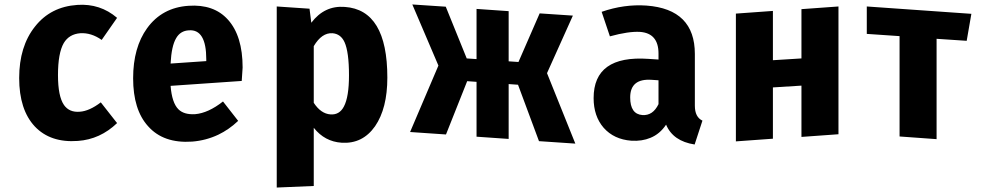

<svg xmlns="http://www.w3.org/2000/svg" viewBox="-20 -618 4403 861"><path d="M505 -538 436 -439Q389 -472 340 -469Q290 -465 266 -425Q240 -380 240 -281Q240 -186 267 -147Q291 -113 338 -117Q381 -120 432 -159L505 -66Q429 7 329 14Q206 23 136 -51Q66 -126 66 -268Q66 -410 137 -499Q207 -588 327 -596Q429 -603 505 -538Z M1064 -255 745 -233Q751 -157 780 -128Q805 -103 855 -106Q914 -111 980 -163L1048 -76Q1007 -37 959 -14Q904 12 842 17Q713 26 644 -52Q577 -126 577 -267Q577 -405 640 -492Q707 -584 825 -592Q939 -600 1002 -530Q1068 -457 1068 -315ZM905 -352Q905 -488 827 -482Q789 -480 770 -447Q749 -412 745 -333L905 -344Z M1717 -270Q1717 -132 1662 -52Q1606 28 1512 22Q1436 17 1387 -45V216L1221 223V-589L1368 -579L1376 -516Q1435 -594 1526 -587Q1717 -574 1717 -270ZM1522 -140Q1545 -183 1545 -280Q1545 -385 1525 -429Q1508 -466 1471 -469Q1423 -472 1387 -411V-157Q1419 -108 1462 -105Q1502 -102 1522 -140Z M2433 -290 2560 26 2397 15 2303 -238 2261 -241V5L2117 -5V-251L2075 -254L1980 -15L1819 -26L1946 -324L1829 -598L1979 -588L2073 -356L2117 -353V-578L2261 -568V-343L2305 -340L2400 -558L2549 -548Z M3096 -144Q3096 -93 3130 -77L3095 30Q2998 15 2967 -59Q2939 -17 2897 0Q2859 16 2811 13Q2733 7 2687 -45Q2642 -97 2642 -178Q2642 -371 2888 -354L2933 -351V-378Q2933 -469 2850 -475Q2799 -478 2715 -455L2678 -565Q2779 -600 2879 -593Q3096 -577 3096 -376ZM2933 -151V-258L2903 -260Q2806 -267 2806 -181Q2806 -106 2861 -102Q2908 -99 2933 -151Z M3574 -234 3446 -226V4L3280 16V-557L3446 -569V-348L3574 -356V-577L3740 -589V-16L3574 -4Z M4315 -435 4180 -444V6L4014 -6V-456L3867 -466V-589L4336 -556Z"/></svg>

Font: Xiangcui Wave Sans Xiangcui Wave Sans
Style: Regular
Weight: 800
Width: 3
Version: Version 0.920;March 28, 2024;FontCreator 14.0.0.2814 64-bit